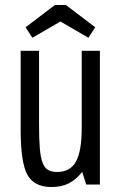

<svg xmlns="http://www.w3.org/2000/svg" viewBox="-20 -743 482 773"><path d="M137.2 -538.6H63.2V-219Q63.2 -88.4 90.4 -39.2Q117.6 10 187.4 10Q227.8 10 257.3 -5Q286.8 -20 311 -51.2L327 0H382.2V-538.6H309V-229Q309 -133.6 285.6 -92.1Q262.2 -50.6 210.4 -50.6Q188.2 -50.6 173.9 -58.7Q159.6 -66.8 151.5 -87.8Q143.4 -108.8 140.3 -145.9Q137.2 -183 137.2 -240.8ZM201 -722.8 83 -633.2 110.4 -591 223.2 -656.4 336 -591 363.4 -633.2 245.4 -722.8Z"/></svg>

Font: Secuela Light
Style: Regular
Weight: 300
Designer: Fernando Haro
Foundry: deFharo
Version: Version 1.708